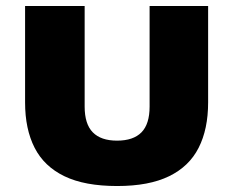

<svg xmlns="http://www.w3.org/2000/svg" viewBox="-20 -615 780 643"><path d="M372.5 8Q263.5 8 195.8 -24.8Q128 -57.5 96 -120Q64 -182.5 64 -272V-595H263.5V-258Q263.5 -199.5 290.8 -171.8Q318 -144 372 -144Q426.5 -144 453.8 -171.8Q481 -199.5 481 -258V-595H677V-272Q677 -182.5 645.2 -120Q613.5 -57.5 546.2 -24.8Q479 8 372.5 8Z"/></svg>

Font: Encode Sans SC SemiExpanded ExtraBold
Style: Regular
Weight: 800
Width: 6
Designer: Multiple Designers
Foundry: Impallari Type
Version: Version 3.002